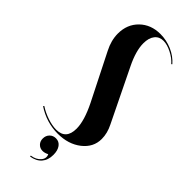

<svg xmlns="http://www.w3.org/2000/svg" viewBox="-289 -742 964 964"><g transform="rotate(45 193.0 -260.0)"><path d="M240.2 -75.2Q240.2 -130.9 198.2 -215.8L74.2 -461.9Q48.8 -511.2 48.8 -559.1Q48.8 -625 91.8 -667Q134.8 -709 202.1 -709Q245.1 -709 284.7 -691.9Q324.2 -674.8 351.1 -644L347.2 -640.1Q327.6 -663.1 295.4 -679.4Q263.2 -695.8 236.8 -695.8Q207.5 -695.8 190.7 -674.6Q173.8 -653.3 173.8 -615.2Q173.8 -561.5 210 -487.8L345.2 -210Q366.2 -168.5 366.2 -127.9Q366.2 -68.8 316.2 -29.5Q266.1 9.8 190.9 9.8Q110.4 9.8 41 -36.1L44.9 -41Q72.8 -22.5 107.7 -10.7Q142.6 1 170.9 1Q240.2 1 240.2 -75.2ZM230 116.2Q213.4 125 198.2 125Q179.7 125 167.2 112.3Q154.8 99.6 154.8 80.1Q154.8 59.1 168 45.7Q181.2 32.2 201.2 32.2Q224.1 32.2 237.5 50.5Q251 68.8 251 100.1Q251 137.2 231.2 160.2Q211.4 183.1 173.8 189L172.9 183.1Q205.6 178.7 223.1 158.4Q240.7 138.2 230 116.2Z"/></g></svg>

Font: Moniqa Black Display
Style: Regular
Weight: 900
Designer: Rajesh Rajput
Foundry: Rajesh Rajput
Version: Version 1.000